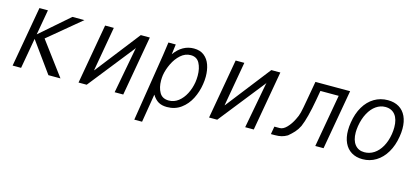

<svg xmlns="http://www.w3.org/2000/svg" viewBox="-60 -1038 3720 1705"><g transform="rotate(15 1800.0 -185.0)"><path d="M169 -273.5 119.5 6H41.5L139.5 -549H217.5L176.5 -317L442.5 -549H553L253.5 -300L481.5 6H370.5Z M743 -550H823L752 -146.5V-140L1071 -550H1154L1057 0H978L1059 -431.5L1054 -421L721 0H646Z M1325 -550H1392.5L1380.5 -457Q1453 -557.5 1559 -557.5Q1616.5 -557.5 1653.5 -528Q1690.5 -498.5 1707.2 -450Q1724 -401.5 1724 -343Q1724 -307 1718 -271.5Q1707 -200 1674.8 -136.5Q1642.5 -73 1587.8 -33Q1533 7 1459.5 7Q1411.5 7 1380 -11.8Q1348.5 -30.5 1324 -70.5L1281 190H1209.5L1308 -429.5Q1319.5 -502.5 1325 -550ZM1648 -271.5Q1652.5 -300 1652.5 -332Q1652.5 -400.5 1627.5 -446.8Q1602.5 -493 1546.5 -493Q1496 -493 1455 -456.5Q1414 -420 1387.8 -365.5Q1361.5 -311 1352.5 -258Q1349 -232 1349 -208.5Q1349 -143.5 1374.8 -98.2Q1400.5 -53 1460.5 -53Q1508.5 -53 1547.8 -83.2Q1587 -113.5 1612.8 -163.5Q1638.5 -213.5 1648 -271.5Z M1943 -550H2023L1952 -146.5V-140L2271 -550H2354L2257 0H2178L2259 -431.5L2254 -421L1921 0H1846Z M2427 -72H2476Q2508 -72 2540.2 -105.5Q2572.5 -139 2595.5 -186.5Q2613.5 -220 2622.2 -255.5Q2631 -291 2645 -372.5L2650 -400.5L2676.5 -550H2995.5L2898.5 0H2822.5L2908 -484H2740L2725 -398.5Q2694 -223 2658 -140Q2640.5 -104.5 2617.2 -79Q2594 -53.5 2564 -28.5Q2537.5 -13 2511.5 -6.5Q2485.5 0 2449.5 0H2414.5Z M3067 -210Q3067 -246 3073.5 -283.5Q3086.5 -368 3123.5 -430.5Q3160.5 -493 3216.5 -526.5Q3272.5 -560 3341.5 -560Q3401.5 -560 3444 -534.5Q3486.5 -509 3508.8 -461.2Q3531 -413.5 3531 -348Q3531 -312 3524.5 -274.5Q3511 -190 3473.5 -126.8Q3436 -63.5 3380 -29.2Q3324 5 3256.5 5Q3197.5 5 3154.8 -21Q3112 -47 3089.5 -95.5Q3067 -144 3067 -210ZM3452.5 -278.5Q3457.5 -310.5 3457.5 -341Q3457.5 -415 3425.5 -455.5Q3393.5 -496 3335 -496Q3289.5 -496 3250 -468.5Q3210.5 -441 3182.5 -389.5Q3154.5 -338 3143 -268.5Q3138 -233.5 3138 -210Q3138 -138.5 3169.5 -98.8Q3201 -59 3256.5 -59Q3304.5 -59 3345 -85.5Q3385.5 -112 3413.5 -161.8Q3441.5 -211.5 3452.5 -278.5Z"/></g></svg>

Font: JuliaMono Light
Style: Italic
Weight: 300
Italic angle: -9°
Monospace: yes
Designer: cormullion
Foundry: corm
Version: Version 0.054; ttfautohint (v1.8.4)